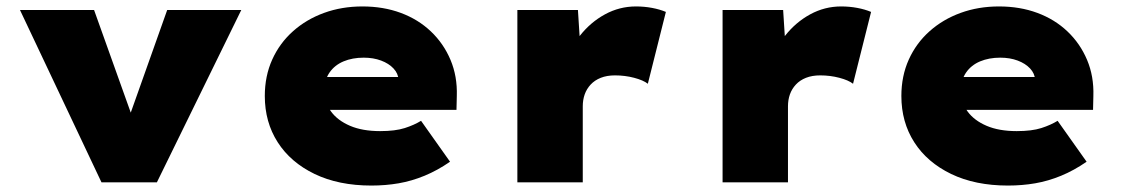

<svg xmlns="http://www.w3.org/2000/svg" viewBox="-20 -566 3480 596"><path d="M295 0 42 -535H272L415 -135H357L499 -535H729L467 0Z M1133 10Q1031 10 956.5 -26Q882 -62 842 -124.5Q802 -187 802 -268Q802 -330 825 -381Q848 -432 889.5 -469Q931 -506 986 -526Q1041 -546 1105 -546Q1170 -546 1224 -526Q1278 -506 1317.5 -468.5Q1357 -431 1378.5 -380Q1400 -329 1398 -268L1397 -225H922L899 -327H1236L1217 -301V-319Q1216 -338 1201.5 -353.5Q1187 -369 1163 -378Q1139 -387 1109 -387Q1074 -387 1046.5 -375.5Q1019 -364 1003 -341Q987 -318 987 -284Q987 -248 1007.5 -220Q1028 -192 1066.5 -175.5Q1105 -159 1160 -159Q1207 -159 1236.5 -168.5Q1266 -178 1287 -191L1377 -64Q1338 -37 1298 -20.5Q1258 -4 1217.5 3Q1177 10 1133 10Z M1586 0V-535H1774L1786 -347L1733 -361Q1747 -413 1780 -455Q1813 -497 1858 -521.5Q1903 -546 1954 -546Q1980 -546 2004 -541.5Q2028 -537 2047 -529L1991 -306Q1977 -317 1948.5 -324.5Q1920 -332 1889 -332Q1864 -332 1845 -324.5Q1826 -317 1813.5 -303.5Q1801 -290 1795 -273Q1789 -256 1789 -236V0Z M2223 0V-535H2411L2423 -347L2370 -361Q2384 -413 2417 -455Q2450 -497 2495 -521.5Q2540 -546 2591 -546Q2617 -546 2641 -541.5Q2665 -537 2684 -529L2628 -306Q2614 -317 2585.5 -324.5Q2557 -332 2526 -332Q2501 -332 2482 -324.5Q2463 -317 2450.5 -303.5Q2438 -290 2432 -273Q2426 -256 2426 -236V0Z M3109 10Q3007 10 2932.5 -26Q2858 -62 2818 -124.5Q2778 -187 2778 -268Q2778 -330 2801 -381Q2824 -432 2865.5 -469Q2907 -506 2962 -526Q3017 -546 3081 -546Q3146 -546 3200 -526Q3254 -506 3293.5 -468.5Q3333 -431 3354.5 -380Q3376 -329 3374 -268L3373 -225H2898L2875 -327H3212L3193 -301V-319Q3192 -338 3177.5 -353.5Q3163 -369 3139 -378Q3115 -387 3085 -387Q3050 -387 3022.5 -375.5Q2995 -364 2979 -341Q2963 -318 2963 -284Q2963 -248 2983.5 -220Q3004 -192 3042.5 -175.5Q3081 -159 3136 -159Q3183 -159 3212.5 -168.5Q3242 -178 3263 -191L3353 -64Q3314 -37 3274 -20.5Q3234 -4 3193.5 3Q3153 10 3109 10Z"/></svg>

Font: Lexend Exa Black
Style: Regular
Weight: 900
Designer: Bonnie Shaver-Troup, Thomas Jockin
Foundry: Lexend
Version: Version 1.007